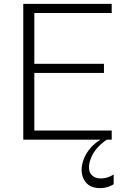

<svg xmlns="http://www.w3.org/2000/svg" viewBox="-20 -720 667 990"><path d="M556 0H555H531Q461 47 443 113Q428 170 465 192Q480 200 501 200Q511 200 521.5 198Q532 196 539.5 193Q547 190 553 187Q559 184 562 182L566 180V230L563 232Q560 234 553.5 237Q547 240 538.5 243Q530 246 518.5 248Q507 250 496 250Q435 250 412 204Q389 158 413 98Q437 38 498 0H100V-700H556V-653H157V-391H516V-344H157V-47H556Z"/></svg>

Font: Fivo Sans Light
Style: Regular
Weight: 300
Designer: Alexander Slobzheninov
Foundry: Alexander Slobzheninov
Version: 1.0